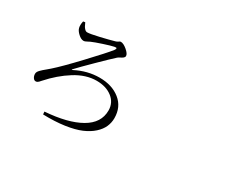

<svg xmlns="http://www.w3.org/2000/svg" viewBox="-125 -1103 1749 1490"><g transform="rotate(30 750.0 -358.5)"><path d="M261.7 -744.1 279.3 -747.1Q288.1 -727.5 293.5 -717.3Q298.8 -707 309.1 -696.8Q319.3 -686.5 331.1 -686.5Q356.4 -686.5 433.6 -704.6Q510.7 -722.7 554.7 -735.4Q566.4 -738.3 577.6 -746.1Q588.9 -753.9 594.7 -753.9Q619.1 -753.9 651.9 -726.1Q684.6 -698.2 684.6 -678.7Q684.6 -668 675.8 -660.6Q667 -653.3 652.3 -646Q637.7 -638.7 630.9 -632.8Q594.7 -600.6 503.4 -510.7Q412.1 -420.9 377.9 -383.8Q371.1 -377 372.6 -375.5Q374 -374 381.8 -377.9Q484.4 -430.7 591.8 -430.7Q704.1 -430.7 775.9 -373Q847.7 -315.4 847.7 -214.8Q847.7 -174.8 831.5 -137.7Q815.4 -100.6 778.3 -66.9Q741.2 -33.2 685.5 -9.3Q629.9 14.6 544.4 26.9Q459 39.1 353.5 36.1L351.6 11.7Q552.7 -2.9 665.5 -67.4Q778.3 -131.8 778.3 -244.1Q778.3 -313.5 723.6 -356Q668.9 -398.4 584 -398.4Q489.3 -398.4 393.1 -338.4Q296.9 -278.3 213.9 -184.6Q204.1 -173.8 200.2 -169.4Q196.3 -165 189.5 -161.1Q182.6 -157.2 174.8 -157.2Q161.1 -157.2 151.4 -171.9Q141.6 -186.5 141.6 -206.1Q141.6 -214.8 146 -223.6Q150.4 -232.4 160.2 -242.2Q169.9 -252 178.7 -259.8Q187.5 -267.6 204.1 -281.2Q220.7 -294.9 230.5 -303.7Q293.9 -359.4 418.5 -491.7Q543 -624 582 -672.9Q591.8 -686.5 590.3 -692.9Q588.9 -699.2 570.3 -695.3Q542 -689.5 481 -669.4Q419.9 -649.4 388.7 -635.7Q382.8 -632.8 372.6 -627.4Q362.3 -622.1 354.5 -618.7Q346.7 -615.2 338.9 -615.2Q316.4 -615.2 290.5 -639.2Q264.6 -663.1 259.8 -685.5Q253.9 -709 261.7 -744.1Z"/></g></svg>

Font: Bpmf Zihi Serif Regular
Style: Regular
Weight: 400
Foundry: But Ko
Version: Version 1.320